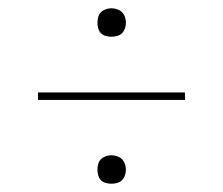

<svg xmlns="http://www.w3.org/2000/svg" viewBox="-20 -573 540 465"><path d="M250 -484Q243 -484 236 -486Q229 -488 224.5 -492.5Q220 -497 218 -504Q216 -511 216 -518Q216 -525 218 -532Q220 -539 224.5 -543.5Q229 -548 236 -550.5Q243 -553 250 -553Q257 -553 264 -550.5Q271 -548 275.5 -543.5Q280 -539 282.5 -532Q285 -525 285 -518Q285 -511 282.5 -504Q280 -497 275.5 -492.5Q271 -488 264 -486Q257 -484 250 -484ZM72 -331V-349H428V-331ZM250 -128Q243 -128 236 -130Q229 -132 224.5 -136.5Q220 -141 218 -148Q216 -155 216 -162Q216 -169 218 -176Q220 -183 224.5 -187.5Q229 -192 236 -194.5Q243 -197 250 -197Q257 -197 264 -194.5Q271 -192 275.5 -187.5Q280 -183 282.5 -176Q285 -169 285 -162Q285 -155 282.5 -148Q280 -141 275.5 -136.5Q271 -132 264 -130Q257 -128 250 -128Z"/></svg>

Font: Zed Mono Thin
Style: Regular
Weight: 100
Monospace: yes
Designer: Belleve Invis
Foundry: Belleve Invis
Version: Version 1.0.0; ttfautohint (v1.8.4)